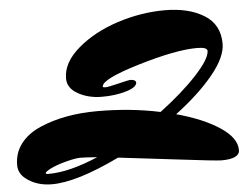

<svg xmlns="http://www.w3.org/2000/svg" viewBox="-114 -745 1087 850"><g transform="rotate(-5 429.0 -320.0)"><path d="M921 -37Q921 2 840 2Q817 2 633 -20.5Q449 -43 385 -50Q194 42 84 42Q15 42 -32 5Q-63 -19 -63 -56Q-63 -110 -31.5 -151Q0 -192 56 -216Q164 -263 311.5 -263Q459 -263 590 -235Q690 -310 755 -380Q820 -450 821 -486Q821 -503 775 -503Q681 -503 513 -452.5Q345 -402 345 -369Q345 -365 356.5 -365Q368 -365 415 -376.5Q462 -388 468 -388Q491 -388 494 -375Q494 -353 444.5 -338.5Q395 -324 336 -324.5Q277 -325 231.5 -350.5Q186 -376 186 -419Q186 -490 259 -552Q332 -614 437 -648Q542 -682 647.5 -682Q753 -682 821.5 -640Q890 -598 890 -512Q890 -453 826.5 -375.5Q763 -298 658 -219Q776 -187 848.5 -139Q921 -91 921 -37ZM293 -60Q239 -64 218 -64Q197 -64 155 -53Q113 -42 86.5 -29Q60 -16 60 -9Q60 -5 72 -5Q165 -5 293 -60Z"/></g></svg>

Font: Mrs Sheppards
Style: Regular
Weight: 400
Version: Version 1.000